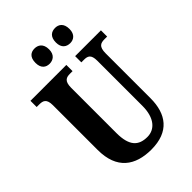

<svg xmlns="http://www.w3.org/2000/svg" viewBox="-265 -1034 1158 1158"><g transform="rotate(-45 314.0 -455.0)"><path d="M430 -790C458 -790 487 -807 487 -854C487 -904 458 -920 430 -920C399 -920 371 -904 371 -854C371 -807 399 -790 430 -790ZM254 -790C283 -790 313 -807 313 -854C313 -904 283 -920 254 -920C224 -920 197 -904 197 -854C197 -807 224 -790 254 -790ZM322 10C474 10 537 -79 537 -213V-596C537 -654 561 -661 593 -661H615V-714H395V-661H416C448 -661 470 -654 470 -600V-215C470 -112 422 -61 359 -61C286 -61 243 -98 243 -210V-596C243 -654 268 -661 298 -661H320V-714H14V-661H36C67 -661 91 -654 91 -600V-218C91 -54 186 10 322 10Z"/></g></svg>

Font: Noto Serif Tamil ExtraCondensed ExtraBold
Style: Regular
Weight: 800
Width: 2
Designer: Indian Type Foundry, Tom Grace, and the Monotype Design Team
Foundry: Monotype Imaging Inc.
Version: Version 2.004